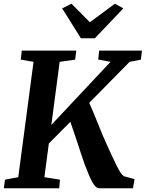

<svg xmlns="http://www.w3.org/2000/svg" viewBox="-24 -1016 786 1036"><path d="M-3.5 0 3 -46.5 74.5 -60 157 -682.5 88 -694 93.5 -743H387.5L381.5 -694L298 -682.5L253 -342L572.5 -682.5L506 -694.5L511 -743H742L736 -694L675.5 -682.5L457.5 -461Q467.5 -439 480.2 -408.2Q493 -377.5 506.5 -344.2Q520 -311 532.2 -281.2Q544.5 -251.5 554 -232Q571 -195 584.2 -166.2Q597.5 -137.5 608.2 -116.5Q619 -95.5 628 -82.8Q637 -70 645 -65L702 -49.5L693.5 0H510.5Q500 -1 491 -10Q482 -19 473 -35.2Q464 -51.5 454.5 -74.8Q445 -98 433.5 -127.5Q425 -151 415.5 -179.8Q406 -208.5 395.8 -240Q385.5 -271.5 375.2 -302Q365 -332.5 355.5 -358.5L239.5 -241.5L215.5 -60L299.5 -46.5L295.5 0ZM412.5 -809.5 311.5 -970.5 361.5 -996Q386.5 -971 411.5 -946Q436.5 -921 461 -896Q495 -921 528.5 -946Q562 -971 596 -996L641.5 -971L488 -809.5Z"/></svg>

Font: Merriweather 20pt
Style: Bold Italic
Weight: 700
Italic angle: -7.8°
Version: Version 2.101